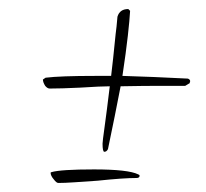

<svg xmlns="http://www.w3.org/2000/svg" viewBox="-20 -467 456 425"><path d="M211 -131Q207 -131 207 -149Q207 -154 211.5 -186Q216 -218 223 -276Q204 -276 157 -273Q136 -272 119 -271.5Q102 -271 90 -271Q85 -271 80 -277Q75 -285 75 -291L81 -295Q97 -297 124.5 -298Q152 -299 191 -299H226Q228 -315 230.5 -338.5Q233 -362 236 -392Q237 -399 238 -408.5Q239 -418 240 -430Q245 -447 264 -447L268 -443Q267 -424 263 -388Q259 -352 251 -299Q319 -297 396 -293Q401 -291 401 -287Q400 -286 400 -283L390 -277Q371 -277 335 -277Q299 -277 247 -276Q241 -245 234 -210Q227 -175 219 -137Q216 -131 211 -131ZM109 -62Q105 -62 99 -70Q92 -78 92 -85L94 -86Q115 -92 188 -92Q264 -92 286 -81Q289 -80 289 -78Q289 -73 282 -73Q253 -73 196 -67Q167 -65 145 -63.5Q123 -62 109 -62Z"/></svg>

Font: Ruthie
Style: Regular
Weight: 400
Designer: Robert E. Leuschke
Foundry: Robert E. Leuschke
Version: Version 1.012